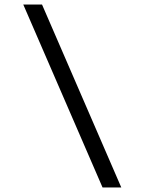

<svg xmlns="http://www.w3.org/2000/svg" viewBox="-20 -790 640 850"><path d="M517 40H434L83 -770H166Z"/></svg>

Font: M PLUS Code Latin Expanded
Style: Regular
Weight: 400
Width: 7
Designer: Coji Morishita
Foundry: UNDERFOREST DESIGN
Version: Version 1.002; ttfautohint (v1.8.3)